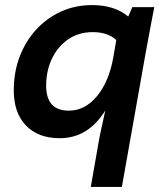

<svg xmlns="http://www.w3.org/2000/svg" viewBox="-20 -533 642 753"><path d="M585 -505Q577 -465 568.5 -418.5Q560 -372 551 -324L458 200H336L371 1L393 -100Q326 9 214 9Q130 9 82 -40.5Q34 -90 34 -179Q34 -250 57 -310.5Q80 -371 121.5 -416.5Q163 -462 219 -487.5Q275 -513 341 -513Q430 -513 483 -468L499 -505ZM250 -99Q313 -99 360 -155.5Q407 -212 424 -306L436 -376Q403 -407 344 -407Q288 -407 247 -378.5Q206 -350 183.5 -302.5Q161 -255 161 -197Q161 -99 250 -99Z"/></svg>

Font: Livvic SemiBold
Style: Italic
Weight: 600
Italic angle: -10°
Designer: Jacques Le Bailly, Baron von Fonthausen
Version: Version 1.001; ttfautohint (v1.8.2)